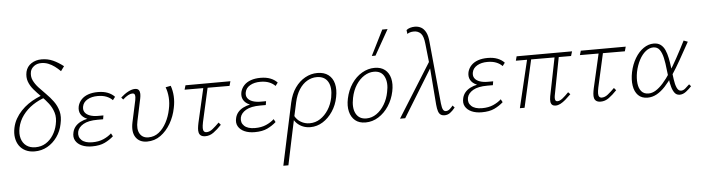

<svg xmlns="http://www.w3.org/2000/svg" viewBox="-55 -967 5523 1511"><g transform="rotate(-5 2706.5 -211.0)"><path d="M190 6Q150 6 119 -9Q88 -24 69 -51Q50 -78 44 -114.5Q38 -151 47 -193Q55 -231 73.5 -263.5Q92 -296 118 -323.5Q144 -351 174 -372Q204 -393 236.5 -408.5Q269 -424 299 -434L311 -411Q257 -394 210 -362.5Q163 -331 130.5 -287Q98 -243 87 -190Q77 -142 88 -105Q99 -68 127.5 -47Q156 -26 199 -26Q245 -26 280.5 -48Q316 -70 340 -108Q364 -146 373 -190Q385 -243 372.5 -284Q360 -325 334.5 -358Q309 -391 278.5 -421Q248 -451 222 -481.5Q196 -512 183.5 -546.5Q171 -581 180 -624Q190 -665 225 -688Q260 -711 306 -711Q355 -711 396 -692.5Q437 -674 478 -642L451 -605Q429 -627 406 -644Q383 -661 357 -671.5Q331 -682 301 -682Q267 -682 244 -664.5Q221 -647 215 -623Q207 -585 221.5 -554Q236 -523 262.5 -494Q289 -465 319 -435.5Q349 -406 375 -370.5Q401 -335 412.5 -291.5Q424 -248 411 -191Q400 -135 368 -90Q336 -45 290.5 -19.5Q245 6 190 6Z M643 6Q597 6 563 -9Q529 -24 513 -52Q497 -80 507 -119Q519 -168 569.5 -194.5Q620 -221 703 -221L701 -200Q655 -200 621 -215Q587 -230 572.5 -256.5Q558 -283 566 -319Q574 -349 595 -371Q616 -393 649 -404.5Q682 -416 725 -416Q770 -416 803 -403Q836 -390 857 -367L838 -342Q819 -362 790 -373.5Q761 -385 721 -385Q673 -385 640 -366Q607 -347 600 -314Q594 -286 607 -267Q620 -248 647 -238.5Q674 -229 709 -229H753L748 -199H704Q631 -199 591.5 -176Q552 -153 544 -118Q536 -78 563.5 -52Q591 -26 648 -26Q699 -26 736.5 -42.5Q774 -59 800 -83L813 -59Q783 -32 743.5 -13Q704 6 643 6Z M1078 6Q1018 6 989 -36.5Q960 -79 976 -155L1013 -326Q1015 -337 1016 -349.5Q1017 -362 1013 -371.5Q1009 -381 994 -381Q980 -381 961 -371Q942 -361 919 -340L905 -357Q935 -384 964.5 -399.5Q994 -415 1018 -415Q1040 -415 1048.5 -402.5Q1057 -390 1057 -372.5Q1057 -355 1053 -336L1016 -162Q1002 -98 1023.5 -62Q1045 -26 1091 -26Q1138 -26 1173.5 -54Q1209 -82 1234 -129Q1259 -176 1270 -231Q1281 -280 1277.5 -325.5Q1274 -371 1260 -407L1301 -415Q1315 -376 1317.5 -331.5Q1320 -287 1310 -240Q1297 -173 1264.5 -117.5Q1232 -62 1185 -28Q1138 6 1078 6Z M1539 4Q1517 4 1504.5 -4.5Q1492 -13 1488 -28Q1484 -43 1486 -63Q1488 -83 1493 -106L1562 -407H1596L1529 -108Q1523 -79 1523 -61.5Q1523 -44 1530 -35.5Q1537 -27 1550 -27Q1574 -27 1598 -46Q1622 -65 1651 -94L1667 -75Q1634 -40 1603.5 -18Q1573 4 1539 4ZM1407 -375 1417 -409 1772 -410 1762 -374Z M1928 6Q1882 6 1848 -9Q1814 -24 1798 -52Q1782 -80 1792 -119Q1804 -168 1854.5 -194.5Q1905 -221 1988 -221L1986 -200Q1940 -200 1906 -215Q1872 -230 1857.5 -256.5Q1843 -283 1851 -319Q1859 -349 1880 -371Q1901 -393 1934 -404.5Q1967 -416 2010 -416Q2055 -416 2088 -403Q2121 -390 2142 -367L2123 -342Q2104 -362 2075 -373.5Q2046 -385 2006 -385Q1958 -385 1925 -366Q1892 -347 1885 -314Q1879 -286 1892 -267Q1905 -248 1932 -238.5Q1959 -229 1994 -229H2038L2033 -199H1989Q1916 -199 1876.5 -176Q1837 -153 1829 -118Q1821 -78 1848.5 -52Q1876 -26 1933 -26Q1984 -26 2021.5 -42.5Q2059 -59 2085 -83L2098 -59Q2068 -32 2028.5 -13Q1989 6 1928 6Z M2129 289Q2143 226 2155 167.5Q2167 109 2180 50Q2193 -9 2206 -70.5Q2219 -132 2234 -201Q2249 -269 2282.5 -316.5Q2316 -364 2362 -389.5Q2408 -415 2459 -415Q2512 -415 2545.5 -389.5Q2579 -364 2590.5 -318.5Q2602 -273 2590 -213Q2578 -151 2545 -101.5Q2512 -52 2466.5 -23.5Q2421 5 2368 5Q2337 5 2310.5 -5.5Q2284 -16 2264 -35Q2244 -54 2233 -80L2246 -99Q2264 -63 2296 -44.5Q2328 -26 2365 -26Q2411 -26 2448.5 -50.5Q2486 -75 2513 -117Q2540 -159 2551 -213Q2566 -292 2539.5 -337.5Q2513 -383 2451 -383Q2411 -383 2375 -362Q2339 -341 2312.5 -300Q2286 -259 2273 -200Q2267 -171 2261.5 -147Q2256 -123 2249.5 -92.5Q2243 -62 2233 -15Q2223 32 2207.5 105Q2192 178 2169 289Z M2804 6Q2753 6 2722 -20Q2691 -46 2680 -91Q2669 -136 2681 -193Q2695 -259 2729 -309.5Q2763 -360 2811 -388Q2859 -416 2911 -416Q2961 -416 2992.5 -391Q3024 -366 3035 -321.5Q3046 -277 3034 -219Q3021 -156 2987.5 -105Q2954 -54 2906.5 -24Q2859 6 2804 6ZM2813 -25Q2856 -25 2893 -50.5Q2930 -76 2956.5 -120Q2983 -164 2993 -217Q3009 -289 2986 -337.5Q2963 -386 2903 -386Q2863 -386 2826 -362.5Q2789 -339 2761.5 -296.5Q2734 -254 2722 -195Q2706 -117 2731 -71Q2756 -25 2813 -25ZM2898 -511 2998 -711H3040L2927 -511Z M3427 4Q3410 4 3397.5 -4.5Q3385 -13 3378.5 -32.5Q3372 -52 3369 -85L3344 -404L3326 -570Q3320 -630 3299 -652Q3278 -674 3244 -674Q3226 -674 3212.5 -669.5Q3199 -665 3192 -659L3188 -690Q3199 -700 3217 -705.5Q3235 -711 3255 -711Q3282 -711 3304 -699Q3326 -687 3341 -659Q3356 -631 3360 -581L3407 -92Q3411 -56 3419 -42Q3427 -28 3441 -28Q3458 -28 3472.5 -41Q3487 -54 3497 -67L3512 -50Q3491 -24 3471.5 -10Q3452 4 3427 4ZM3076 0 3349 -436 3359 -394 3117 0Z M3722 6Q3676 6 3642 -9Q3608 -24 3592 -52Q3576 -80 3586 -119Q3598 -168 3648.5 -194.5Q3699 -221 3782 -221L3780 -200Q3734 -200 3700 -215Q3666 -230 3651.5 -256.5Q3637 -283 3645 -319Q3653 -349 3674 -371Q3695 -393 3728 -404.5Q3761 -416 3804 -416Q3849 -416 3882 -403Q3915 -390 3936 -367L3917 -342Q3898 -362 3869 -373.5Q3840 -385 3800 -385Q3752 -385 3719 -366Q3686 -347 3679 -314Q3673 -286 3686 -267Q3699 -248 3726 -238.5Q3753 -229 3788 -229H3832L3827 -199H3783Q3710 -199 3670.5 -176Q3631 -153 3623 -118Q3615 -78 3642.5 -52Q3670 -26 3727 -26Q3778 -26 3815.5 -42.5Q3853 -59 3879 -83L3892 -59Q3862 -32 3822.5 -13Q3783 6 3722 6Z M4305 4Q4289 4 4279 -4Q4269 -12 4266.5 -29Q4264 -46 4269 -73L4336 -407H4369L4305 -74Q4303 -62 4303.5 -52Q4304 -42 4308 -35.5Q4312 -29 4323 -29Q4341 -29 4363 -46.5Q4385 -64 4412 -92L4428 -75Q4405 -52 4384 -34Q4363 -16 4343.5 -6Q4324 4 4305 4ZM4023 0 4120 -407H4152L4060 0ZM4460 -374 4024 -375 4033 -409 4471 -410Z M4662 4Q4640 4 4627.5 -4.5Q4615 -13 4611 -28Q4607 -43 4609 -63Q4611 -83 4616 -106L4685 -407H4719L4652 -108Q4646 -79 4646 -61.5Q4646 -44 4653 -35.5Q4660 -27 4673 -27Q4697 -27 4721 -46Q4745 -65 4774 -94L4790 -75Q4757 -40 4726.5 -18Q4696 4 4662 4ZM4530 -375 4540 -409 4895 -410 4885 -374Z M5032 5Q4985 5 4957.5 -23Q4930 -51 4922.5 -99Q4915 -147 4927 -206Q4940 -267 4968.5 -314.5Q4997 -362 5035.5 -388.5Q5074 -415 5116 -415Q5149 -415 5170.5 -399Q5192 -383 5204.5 -355Q5217 -327 5224.5 -290Q5232 -253 5237 -211Q5243 -164 5248.5 -122Q5254 -80 5266 -53.5Q5278 -27 5299 -27Q5317 -27 5333 -41Q5349 -55 5366 -71L5380 -55Q5361 -34 5336.5 -15Q5312 4 5286 4Q5261 4 5246.5 -14.5Q5232 -33 5223.5 -63Q5215 -93 5210 -129Q5205 -165 5201 -200Q5196 -253 5186.5 -295Q5177 -337 5159.5 -361Q5142 -385 5110 -385Q5079 -385 5050 -362Q5021 -339 4999 -297.5Q4977 -256 4966 -203Q4957 -154 4961.5 -114Q4966 -74 4986 -50.5Q5006 -27 5042 -27Q5071 -27 5099.5 -44.5Q5128 -62 5157.5 -95Q5187 -128 5218 -175.5Q5249 -223 5282.5 -284Q5316 -345 5353 -418L5385 -406Q5344 -332 5308.5 -269Q5273 -206 5239 -155Q5205 -104 5172 -68.5Q5139 -33 5104.5 -14Q5070 5 5032 5Z"/></g></svg>

Font: Ysabeau Office ExtraLight
Style: Italic
Weight: 250
Italic angle: -12°
Designer: Christian Thalmann (Catharsis Fonts)
Version: Version 2.001;gftools[0.9.30]; featfreeze: tnum,lnum,ss02